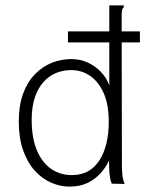

<svg xmlns="http://www.w3.org/2000/svg" viewBox="-20 -685 541 715"><path d="M239 10Q204 10 170 -5Q136 -20 109 -50Q82 -80 66 -125.5Q50 -171 50 -232Q50 -295 67 -339Q84 -383 112.5 -411Q141 -439 175 -452Q209 -465 245 -465Q279 -465 307 -452Q335 -439 356 -417Q377 -395 387 -367V-665H432H441V-658Q436 -654 434.5 -647.5Q433 -641 433 -624L434 -71Q434 -53 435.5 -35.5Q437 -18 444 0L396 -1Q391 -13 389 -28.5Q387 -44 386.5 -59.5Q386 -75 386 -87Q375 -63 355 -40.5Q335 -18 306.5 -4Q278 10 239 10ZM247 -33Q283 -33 308.5 -47.5Q334 -62 351 -89Q368 -116 376.5 -152Q385 -188 385 -231Q385 -296 366 -338.5Q347 -381 315.5 -402.5Q284 -424 246 -424Q214 -424 187 -412.5Q160 -401 140 -377.5Q120 -354 109 -319.5Q98 -285 98 -239Q98 -171 117.5 -125Q137 -79 170.5 -56Q204 -33 247 -33ZM233 -527V-568H501V-527Z"/></svg>

Font: Inconsolata Light
Style: Regular
Weight: 300
Designer: Raph Levien, Cyreal, Brenton Simpson
Foundry: Raph Levien, Cyreal, Google
Version: Version 3.001